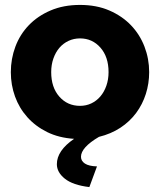

<svg xmlns="http://www.w3.org/2000/svg" viewBox="-20 -555 650 780"><path d="M343 205Q276 197 243.5 171Q211 145 211 112Q211 57 281 9Q219 5 171.5 -18.5Q124 -42 91 -79Q58 -116 41 -163Q24 -210 24 -262Q24 -316 42.5 -365.5Q61 -415 97 -452.5Q133 -490 185.5 -512.5Q238 -535 305 -535Q372 -535 424 -512.5Q476 -490 512 -452.5Q548 -415 567 -365.5Q586 -316 586 -262Q586 -216 572.5 -173.5Q559 -131 533 -96Q507 -61 469 -36Q431 -11 382 1Q309 44 309 82Q309 99 325 109.5Q341 120 374 121ZM188 -262Q188 -200 221 -162.5Q254 -125 305 -125Q330 -125 351 -135Q372 -145 387.5 -163Q403 -181 412 -206.5Q421 -232 421 -262Q421 -324 388 -361.5Q355 -399 305 -399Q280 -399 258.5 -389Q237 -379 221.5 -361Q206 -343 197 -317.5Q188 -292 188 -262Z"/></svg>

Font: Oxford Sans
Style: Regular
Weight: 800
Designer: Matt McInerney, Pablo Impallari, Rodrigo Fuenzalida
Foundry: Matt McInerney, Pablo Impallari, Rodrigo Fuenzalida
Version: Version 3.000g; ttfautohint (v1.5) -l 8 -r 28 -G 28 -x 14 -D